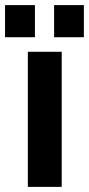

<svg xmlns="http://www.w3.org/2000/svg" viewBox="-55 -728 349 753"><path d="M82 -708V-582H-35.2V-708ZM273.9 -708V-582H157.2V-708ZM187 -524.9V4.9H54.2V-524.9Z"/></svg>

Font: D-DIN-PRO ExtraBold
Style: Bold
Weight: 800
Designer: Charles Nix
Foundry: CyberFei
Version: Version 1.000;hotconv 1.0.109;makeotfexe 2.5.65596